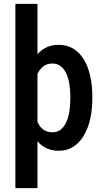

<svg xmlns="http://www.w3.org/2000/svg" viewBox="-20 -770 543 993"><path d="M173.8 -750V203.1H59.6V-750ZM457.5 -269V-258.8Q457.5 -201.2 446 -152.3Q434.6 -103.5 412.6 -67.1Q390.6 -30.8 358.4 -10.5Q326.2 9.8 284.2 9.8Q241.7 9.8 210.4 -8.5Q179.2 -26.9 157.7 -60.8Q136.2 -94.7 123.5 -140.9Q110.8 -187 105.5 -242.2V-278.3Q110.8 -336.9 123.3 -384.5Q135.7 -432.1 157 -466.6Q178.2 -501 209.5 -519.5Q240.7 -538.1 282.7 -538.1Q325.7 -538.1 358.2 -518.8Q390.6 -499.5 412.6 -464.1Q434.6 -428.7 446 -379.2Q457.5 -329.6 457.5 -269ZM343.8 -258.8V-269Q343.8 -305.2 338.6 -336.4Q333.5 -367.7 322.3 -391.1Q311 -414.6 293.5 -428Q275.9 -441.4 251 -441.4Q227.5 -441.4 210.7 -431.2Q193.8 -420.9 182.1 -402.6Q170.4 -384.3 163.8 -359.4Q157.2 -334.5 154.8 -305.7V-214.4Q158.2 -187.5 164.8 -164.3Q171.4 -141.1 182.4 -123.5Q193.4 -106 210.4 -95.9Q227.5 -85.9 251.5 -85.9Q276.4 -85.9 293.7 -99.6Q311 -113.3 322.3 -137.2Q333.5 -161.1 338.6 -192.4Q343.8 -223.6 343.8 -258.8Z"/></svg>

Font: Roboto Condensed Medium
Style: Regular
Weight: 500
Designer: Christian Robertson
Foundry: Google
Version: Version 3.0